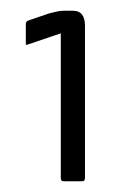

<svg xmlns="http://www.w3.org/2000/svg" viewBox="-20 -576 234 357"><path d="M93 -514 31 -493Q28 -492 28 -494V-532Q28 -536 33 -538L71 -551Q79 -553 85.5 -554.5Q92 -556 98 -556H116Q138 -556 138 -528V-245Q138 -239 133 -239H98Q93 -239 93 -245Z"/></svg>

Font: Zain Light
Style: Regular
Weight: 300
Designer: Zain,Boutros
Foundry: Mobile Telecommunications Company (Zain), 2024
Version: Version 1.51; ttfautohint (v1.8.4)